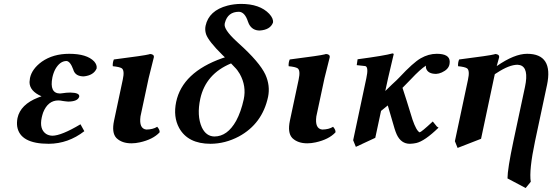

<svg xmlns="http://www.w3.org/2000/svg" viewBox="-20 -718 2811 975"><path d="M191.9 -121.1Q179.2 -62 213.9 -38.1Q228 -29.3 246.1 -28.8Q292 -29.3 388.7 -86.9L408.2 -51.8Q326.2 11.7 227.5 12.2Q82 12.2 67.4 -75.2Q64.5 -95.7 68.8 -118.2Q83.5 -187.5 173.8 -222.7Q182.6 -226.1 190.9 -229Q129.9 -255.4 129.9 -301.3Q130.4 -311.5 132.3 -321.8Q142.1 -368.2 192.4 -404.8Q249.5 -444.8 331.5 -444.8Q420.9 -444.8 458 -406.2Q473.6 -388.7 470.7 -370.1Q455.1 -335 405.3 -330.1Q365.7 -330.1 354 -358.9Q353 -361.8 352.5 -363.8Q336.9 -406.7 317.9 -408.2Q284.7 -408.2 261.2 -367.2Q251 -348.1 246.1 -325.2Q230 -244.1 284.7 -243.2Q286.6 -243.2 293 -244.1Q318.8 -248 336.9 -248Q385.7 -247.1 382.3 -227.1Q375 -202.6 326.2 -202.1Q322.8 -202.1 311 -203.6Q302.7 -204.6 299.8 -205.1Q285.2 -208 276.4 -208Q223.6 -208 199.2 -147Q194.8 -134.3 191.9 -121.1Z M693.4 -127Q685.1 -64.5 723.1 -60.1Q756.8 -60.5 778.3 -74.2Q792.5 -58.1 790.5 -45.9Q756.8 -9.8 689.9 4.9Q668 9.8 647.5 9.8Q600.1 9.8 572.8 -15.6Q571.3 -17.1 570.3 -18.1Q546.4 -44.4 559.1 -105L603.5 -314Q613.8 -361.3 597.7 -371.6Q586.4 -378.4 552.7 -381.8Q551.3 -399.4 558.1 -416Q714.8 -436 735.8 -441.9Q739.7 -442.9 742.2 -443.8Q763.7 -442.4 761.2 -426.8Q760.7 -425.3 734.9 -321.3Z M1171.4 -377 1153.3 -396Q1024.9 -342.8 997.1 -216.8Q978.5 -130.4 1004.9 -71.3Q1026.4 -25.9 1068.4 -24.9Q1134.8 -24.9 1179.2 -104.5Q1203.6 -149.4 1217.8 -213.9Q1231.9 -280.8 1197.8 -342.3Q1186 -362.8 1171.4 -377ZM1122.1 -426.8 1110.4 -438Q1038.6 -508.8 1026.4 -544.4Q1019.5 -565.9 1023.9 -586.9Q1040.5 -664.6 1135.3 -689.5Q1167.5 -697.8 1203.6 -698.2Q1299.3 -698.2 1347.2 -647.9Q1369.6 -623.5 1366.2 -603Q1352.1 -566.4 1298.8 -563Q1261.2 -563 1244.1 -596.2Q1241.2 -602.5 1239.3 -607.9Q1223.6 -656.7 1193.8 -658.2Q1136.7 -658.2 1122.1 -602.1Q1121.6 -599.1 1121.1 -597.2Q1115.2 -569.3 1179.2 -509.8Q1185.1 -504.4 1191.9 -498Q1297.9 -402.8 1327.6 -339.4Q1353 -283.2 1341.3 -226.1Q1312 -89.4 1192.9 -24.9Q1124 11.7 1049.3 12.2Q934.1 12.2 889.6 -68.4Q858.9 -125 874.5 -200.2Q906.2 -350.6 1108.4 -422.4Q1115.7 -424.8 1122.1 -426.8Z M1586.4 -127Q1578.1 -64.5 1616.2 -60.1Q1649.9 -60.5 1671.4 -74.2Q1685.5 -58.1 1683.6 -45.9Q1649.9 -9.8 1583 4.9Q1561 9.8 1540.5 9.8Q1493.2 9.8 1465.8 -15.6Q1464.4 -17.1 1463.4 -18.1Q1439.5 -44.4 1452.1 -105L1496.6 -314Q1506.8 -361.3 1490.7 -371.6Q1479.5 -378.4 1445.8 -381.8Q1444.3 -399.4 1451.2 -416Q1607.9 -436 1628.9 -441.9Q1632.8 -442.9 1635.3 -443.8Q1656.7 -442.4 1654.3 -426.8Q1653.8 -425.3 1627.9 -321.3Z M1950.7 -321.3 1936.5 -255.9Q1947.8 -267.6 1970.7 -289.1Q1996.6 -312.5 2008.3 -325.2Q2078.1 -399.9 2116.2 -421.9Q2156.2 -444.8 2197.8 -444.8Q2263.2 -444.8 2263.7 -405.3Q2263.7 -397.5 2262.2 -390.1Q2256.8 -365.2 2223.6 -350.1Q2208.5 -343.3 2194.8 -342.8Q2153.3 -342.8 2144 -370.1Q2141.6 -377.9 2143.1 -384.8Q2113.8 -366.2 2065.9 -314.9L2023.9 -272Q2042 -217.8 2074.7 -110.8Q2094.2 -54.2 2110.8 -45.9Q2120.1 -47.4 2177.7 -101.1Q2177.7 -101.1 2198.7 -75.2Q2204.1 -70.8 2207 -69.8Q2136.7 -1.5 2093.8 8.3Q2078.6 11.7 2061.5 12.2Q2016.6 12.2 1994.6 -35.2Q1988.8 -48.3 1983.9 -64Q1969.7 -110.8 1949.2 -182.6L1915 -154.8L1885.7 -18.1L1787.1 27.8L1773.4 -5.9L1840.3 -320.8Q1852.5 -377.4 1835.4 -382.3Q1833 -382.8 1831.5 -382.8L1791.5 -387.2L1795.9 -417Q1934.1 -435.5 1973.1 -446.8Q1978.5 -445.8 1979.5 -443.8Q1979.5 -442.9 1950.7 -321.3Z M2356.4 -313Q2366.7 -360.4 2351.6 -371.1Q2340.3 -378.4 2306.2 -381.8Q2304.7 -399.4 2311.5 -416Q2468.3 -436 2489.3 -441.9Q2493.2 -442.9 2495.1 -443.8Q2516.6 -442.4 2514.6 -426.8Q2514.2 -424.8 2502.4 -382.3Q2592.3 -444.8 2656.7 -444.8Q2791 -444.8 2757.8 -286.1Q2757.3 -284.7 2757.3 -284.2L2696.8 0Q2666 146.5 2675.3 205.1L2649.4 236.8L2557.1 188Q2557.1 141.1 2586.9 0L2646 -276.9Q2666.5 -374 2621.1 -387.2Q2614.7 -388.7 2608.4 -389.2Q2565.9 -389.2 2503.4 -348.1Q2498 -344.7 2492.7 -341.3Q2489.7 -327.6 2488.3 -321.3L2422.9 -13.2L2303.7 33.2L2290 -1Z"/></svg>

Font: Linux Libertine Slanted O
Style: Bold Slanted
Weight: 700
Designer: Philipp H. Poll
Foundry: Philipp H. Poll
Version: Version 5.0.0